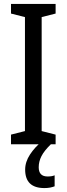

<svg xmlns="http://www.w3.org/2000/svg" viewBox="-20 -734 340 977"><path d="M263 0H36V-49L107 -67V-647L36 -665V-714H263V-665L192 -647V-67L263 -49ZM177 117Q177 164 222 164Q234 164 242.5 162.5Q251 161 258 158V214Q248 218 235 220.5Q222 223 206 223Q108 223 108 129Q108 90 132.5 52.5Q157 15 192 -13L239 0Q205 33 191 60.5Q177 88 177 117Z"/></svg>

Font: Noto Sans Gurmukhi Condensed
Style: Regular
Weight: 400
Width: 3
Designer: Jelle Bosma - Monotype Design Team
Foundry: Monotype Imaging Inc.
Version: Version 2.004; ttfautohint (v1.8.4.7-5d5b)